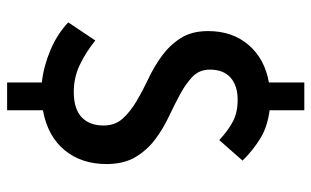

<svg xmlns="http://www.w3.org/2000/svg" viewBox="-192 -594 896 553"><g transform="rotate(90 256.5 -318.0)"><path d="M218 110V10Q172 5 125.5 -14.5Q79 -34 45 -66L97 -144Q132 -116 168 -99Q204 -82 245 -82Q294 -82 318 -104.5Q342 -127 342 -168Q342 -201 322 -223Q302 -245 271.5 -263Q241 -281 206 -297.5Q171 -314 140.5 -336.5Q110 -359 90 -390.5Q70 -422 70 -469Q70 -539 110 -585.5Q150 -632 218 -644V-746H298V-646Q346 -640 380.5 -618.5Q415 -597 443 -568L384 -501Q356 -527 330 -540.5Q304 -554 268 -554Q227 -554 204 -533.5Q181 -513 181 -474Q181 -444 201 -424.5Q221 -405 251.5 -388.5Q282 -372 317 -355.5Q352 -339 382.5 -316Q413 -293 433 -259.5Q453 -226 453 -176Q453 -104 413 -55.5Q373 -7 298 7V110Z"/></g></svg>

Font: Giro Sans Semibold
Style: Regular
Weight: 600
Designer: Paul D. Hunt
Foundry: Adobe Systems Incorporated
Version: Version 1.000;PS 1.0;hotconv 1.0.88;makeotf.lib2.5.647800